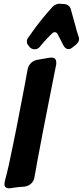

<svg xmlns="http://www.w3.org/2000/svg" viewBox="-20 -1032 450 1044"><path d="M200 -782C212 -797 225 -811 240 -827L263 -850C268 -855 273 -857 278 -857C285 -857 290 -853 294 -845L325 -785C332 -772 341 -765 352 -765C360 -765 367 -768 374 -774L393 -789C404 -798 410 -809 410 -820C410 -825 409 -829 407 -834L398 -862C396 -868 394 -874 393 -881L365 -982C361 -998 346 -1009 329 -1010C324 -1010 321 -1010 319 -1011H311L307 -1012C290 -1012 276 -1006 265 -994C222 -947 182 -897 146 -845L133 -827C128 -820 126 -814 126 -807C126 -798 129 -790 136 -783L142 -775C149 -768 158 -764 168 -764C180 -764 190 -769 197 -778ZM59 -12C78 -15 94 -16 111 -17C140 -20 162 -39 167 -66L184 -161C203 -261 223 -369 242 -462C251 -505 259 -549 268 -593L285 -679C286 -682 286 -686 286 -691C286 -710 277 -719 258 -719C255 -719 252 -718 248 -718L184 -707C157 -703 135 -682 130 -654L114 -567C87 -422 59 -280 28 -135C21 -103 13 -73 6 -46C5 -39 4 -35 4 -31C4 -16 13 -8 30 -8C33 -8 36 -9 40 -9Z"/></svg>

Font: Bangerz
Style: Bold
Weight: 700
Designer: vernon adams
Foundry: Vernon Adams
Version: Version 2.10;December 28, 2023;FontCreator 13.0.0.2683 64-bi